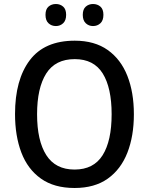

<svg xmlns="http://www.w3.org/2000/svg" viewBox="-20 -928 743 958"><path d="M648 -358Q648 -249 615.5 -166Q583 -83 517.5 -36.5Q452 10 352 10Q250 10 184 -37Q118 -84 86.5 -167Q55 -250 55 -359Q55 -530 128.5 -627.5Q202 -725 353 -725Q452 -725 517.5 -678.5Q583 -632 615.5 -549.5Q648 -467 648 -358ZM165 -358Q165 -226 211 -154Q257 -82 352 -82Q447 -82 492 -153.5Q537 -225 537 -358Q537 -490 492.5 -561.5Q448 -633 353 -633Q256 -633 210.5 -561Q165 -489 165 -358ZM207 -854Q207 -882 222 -895Q237 -908 259 -908Q280 -908 295 -895Q310 -882 310 -854Q310 -826 295 -812Q280 -798 259 -798Q237 -798 222 -812Q207 -826 207 -854ZM393 -854Q393 -882 408 -895Q423 -908 444 -908Q466 -908 481 -895Q496 -882 496 -854Q496 -826 481 -812Q466 -798 444 -798Q423 -798 408 -812Q393 -826 393 -854Z"/></svg>

Font: Noto Sans Georgian SemiCondensed Medium
Style: Regular
Weight: 500
Width: 4
Designer: Monotype Design Team, Akaki Razmadze
Foundry: Google LLC
Version: Version 2.005; ttfautohint (v1.8.4.7-5d5b)